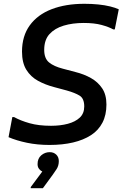

<svg xmlns="http://www.w3.org/2000/svg" viewBox="-20 -752 646 1012"><path d="M45 -135H54Q88 -116 136 -102.5Q184 -89 249 -89Q298 -89 337.5 -99.5Q377 -110 400.5 -132Q424 -154 424 -191Q424 -233 399.5 -248Q375 -263 332 -275L265 -293Q219 -305 180.5 -326Q142 -347 119 -384Q96 -421 96 -480Q96 -562 137 -618.5Q178 -675 252 -703.5Q326 -732 425 -732Q463 -732 498 -728.5Q533 -725 561 -718Q589 -711 606 -703L585 -597H577Q554 -610 515.5 -620.5Q477 -631 421 -631Q363 -631 316 -617Q269 -603 241 -572.5Q213 -542 213 -489Q213 -444 238.5 -423Q264 -402 311 -390L379 -372Q423 -361 459.5 -340.5Q496 -320 518.5 -286.5Q541 -253 541 -201Q541 -146 520 -105.5Q499 -65 459.5 -39.5Q420 -14 365 -1Q310 12 241 12Q177 12 122 0.5Q67 -11 25 -29ZM203 152Q195 149 186.5 139Q178 129 178 113Q178 83 197.5 66.5Q217 50 242 50Q263 50 276.5 63Q290 76 290 97Q290 121 278.5 139Q267 157 258 169L206 240H142V234Z"/></svg>

Font: Kufam Medium
Style: Italic
Weight: 500
Italic angle: -11°
Designer: Artur Schmal
Foundry: Original Type
Version: Version 1.301; ttfautohint (v1.8.3)